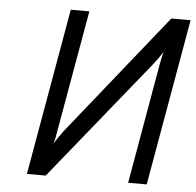

<svg xmlns="http://www.w3.org/2000/svg" viewBox="-51 -752 819 803"><g transform="rotate(5 358.5 -350.0)"><path d="M91 0 214 -700H292L202 -189Q200.5 -178.5 197.5 -162.5Q194.5 -146.5 190 -135Q200 -151 210.2 -166.2Q220.5 -181.5 228 -191L636 -700H717L594 0H516L604 -503Q607 -520.5 610.2 -535Q613.5 -549.5 617 -559Q608 -545 596.5 -529.2Q585 -513.5 576 -502L170 0Z"/></g></svg>

Font: Overpass
Style: Italic
Weight: 400
Italic angle: -10°
Designer: Delve Withrington, Dave Bailey, Thomas Jockin
Foundry: Delve Fonts LLC
Version: Version 4.000